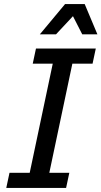

<svg xmlns="http://www.w3.org/2000/svg" viewBox="-20 -930 502 950"><path d="M11 0 27 -75H127L241 -615H142L158 -690H454L438 -615H338L224 -75H323L307 0ZM177 -760 302 -910H399L462 -760H387L341 -850L257 -760Z"/></svg>

Font: Radio Canada
Style: Italic
Weight: 400
Italic angle: -12°
Designer: Charles Daoud, Etienne Aubert Bonn, Alexandre Saumier Demers, Jacques Le Bailly
Foundry: Radio-Canada
Version: Version 2.104;gftools[0.9.28.dev5+ged2979d]